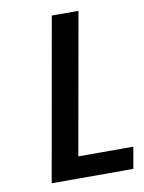

<svg xmlns="http://www.w3.org/2000/svg" viewBox="-80 -751 604 808"><g transform="rotate(-10 222.0 -347.5)"><path d="M205 -92H440L424 0H75L198 -695H312Z"/></g></svg>

Font: Fz Poppins Med
Style: Italic
Weight: 500
Italic angle: -10°
Designer: Ninad Kale (Devanagari), Jonny Pinhorn (Latin)
Foundry: Indian Type Foundry
Version: Vit hóa bi Vntype.Com & FontZin.Com